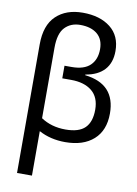

<svg xmlns="http://www.w3.org/2000/svg" viewBox="-106 -833 812 1140"><g transform="rotate(10 300.0 -262.5)"><path d="M79 -535Q79 -651 139 -708Q199 -765 299 -765Q403 -765 466 -715.5Q529 -666 529 -574Q529 -503 490 -460.5Q451 -418 377 -406V-402Q561 -381 561 -203Q561 -101 499 -45.5Q437 10 328 10Q239 10 169 -28V240H79ZM471 -210Q471 -285 425 -322.5Q379 -360 299 -360H246V-436H289Q364 -436 400.5 -471.5Q437 -507 437 -569Q437 -629 399.5 -660Q362 -691 297 -691Q240 -691 204.5 -654Q169 -617 169 -531V-106Q232 -64 317 -64Q398 -64 434.5 -100.5Q471 -137 471 -210Z"/></g></svg>

Font: Noto Sans Mono UI
Style: Regular
Weight: 400
Monospace: yes
Designer: Monotype Design team
Foundry: Monotype Imaging Inc.
Version: Version 1.000